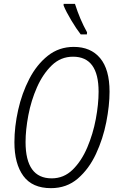

<svg xmlns="http://www.w3.org/2000/svg" viewBox="-20 -969 612 999"><path d="M245 10Q327 10 385 -40Q443 -90 479.5 -168.5Q516 -247 533 -333.5Q550 -420 550 -492Q550 -608 501 -666.5Q452 -725 364 -725Q287 -725 229 -679Q171 -633 132.5 -558.5Q94 -484 74.5 -397Q55 -310 55 -229Q55 -117 101.5 -53.5Q148 10 245 10ZM249 -41Q113 -41 113 -230Q113 -293 127.5 -369.5Q142 -446 172.5 -515Q203 -584 249.5 -629Q296 -674 360 -674Q493 -674 493 -492Q493 -427 478.5 -349.5Q464 -272 434 -201.5Q404 -131 358 -86Q312 -41 249 -41ZM400 -790H432L433 -801Q396 -867 370 -949H311V-940Q324 -908 351 -863Q378 -818 400 -790Z"/></svg>

Font: Noto Sans Display SemiCondensed Light
Style: Italic
Weight: 300
Width: 4
Italic angle: -12°
Designer: Monotype Design Team
Foundry: Monotype Imaging Inc.
Version: Version 1.900